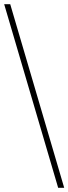

<svg xmlns="http://www.w3.org/2000/svg" viewBox="-20 -780 328 921"><path d="M259 121 0 -760H29L288 121Z"/></svg>

Font: Noto Serif Hebrew Thin
Style: Regular
Weight: 250
Version: Version 2.003